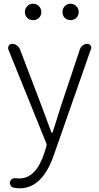

<svg xmlns="http://www.w3.org/2000/svg" viewBox="-20 -765 529 1028"><path d="M85 243.2Q68.4 243.2 51.8 239.3Q42 237.3 36.6 227.5Q31.2 217.8 34.2 207Q37.1 197.3 45.9 192.4Q54.7 187.5 65.4 189.5Q75.2 190.4 84 190.4Q171.9 190.4 216.8 55.7L228.5 17.6Q231.4 10.7 228.5 3.9L24.4 -501Q23.4 -504.9 23.4 -508.8Q23.4 -515.6 27.3 -520.5Q33.2 -530.3 44.9 -530.3Q58.6 -530.3 70.3 -522Q82 -513.7 86.9 -501L200.2 -204.1Q247.1 -77.1 254.9 -56.6Q255.9 -53.7 258.3 -53.7Q260.7 -53.7 261.7 -56.6Q270.5 -83 286.6 -134.3Q302.7 -185.5 308.6 -204.1L408.2 -502Q413.1 -514.6 423.8 -522.5Q434.6 -530.3 447.3 -530.3Q458 -530.3 464.8 -521.5Q468.8 -515.6 468.8 -509.8Q468.8 -505.9 466.8 -502L268.6 64.5Q207 243.2 85 243.2ZM113.3 -700.2Q113.3 -718.8 126 -731.9Q138.7 -745.1 157.2 -745.1Q175.8 -745.1 188.5 -731.9Q201.2 -718.8 201.2 -700.2Q201.2 -681.6 188.5 -669.4Q175.8 -657.2 157.2 -657.2Q138.7 -657.2 126 -669.4Q113.3 -681.6 113.3 -700.2ZM357.4 -657.2Q338.9 -657.2 326.7 -669.4Q314.5 -681.6 314.5 -700.2Q314.5 -718.8 326.7 -731.9Q338.9 -745.1 357.4 -745.1Q376 -745.1 388.7 -731.9Q401.4 -718.8 401.4 -700.2Q401.4 -681.6 388.7 -669.4Q376 -657.2 357.4 -657.2Z"/></svg>

Font: irohamaru Light
Style: Regular
Weight: 200
Designer: [Source Han Sans]
Ryoko NISHIZUKA  (kana & ideographs); Paul D. Hunt (Latin, Greek & Cyrillic); Wenlong ZHANG  (bopomofo
Version: Version 1.01